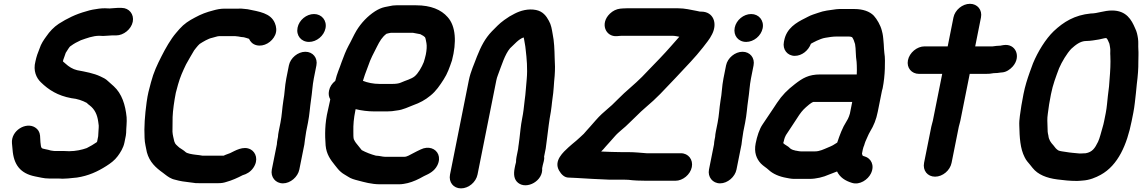

<svg xmlns="http://www.w3.org/2000/svg" viewBox="-20 -792 6145 1033"><path d="M317.2 169.5C337.1 169.5 356.7 167 372.2 165.4L392.6 163.4C392.8 163.4 393.1 163.4 393.3 163.4C456 154 505.5 130.9 552.2 101.1C574 87.2 596.5 71.2 613.5 47.9C627.3 29.3 643.7 3.8 649.5 -25L653.7 -46C655.8 -56.5 658.7 -68 658.7 -77.5C658.7 -101.9 663.5 -135.7 661.2 -161.5C654.6 -228 635.8 -287.7 592.2 -327.8C577.9 -341.7 571.2 -345.4 561 -355.6C548.2 -368.4 534.9 -373.8 521 -380.5C484 -398.2 439.8 -405.8 395.2 -414.3C370.8 -419.9 349.5 -433.9 333.3 -448.8C328.3 -453.6 322.7 -457.6 318.6 -461.6L320.4 -470.2C323.4 -479.3 329 -492.8 333.6 -507.6C343.1 -522.4 354.4 -541.7 359.2 -543.8C360 -544.2 361.2 -544.9 362.2 -545.6C377.9 -557.4 395 -566.4 414.9 -575.5C445.5 -586.2 479.7 -599.5 514.7 -599.5C520.5 -599.5 527.3 -598.5 534.5 -598.5C551.6 -598.5 569.4 -601.5 582.1 -601.5H605.1C644.9 -601.5 686.2 -634.7 694.3 -675C702.3 -715.1 674.7 -749.5 634.6 -749.5H611.6C597.8 -749.5 582.8 -746.6 569.5 -746.5C561 -747.1 551.7 -747.5 544.2 -747.5C533 -747.5 522.3 -746.8 512 -745.4C489.1 -742.2 469.1 -739.4 443.1 -730.9C387.3 -715.7 340.9 -692.5 296.1 -664C269.7 -646.5 247.1 -622.8 228.7 -595.6C215.5 -577.6 200.8 -556.4 192.5 -530C184.1 -510 175.9 -487.4 170.6 -461.5C157.3 -411.4 175.9 -372.1 199.9 -349.3C241.1 -309 289.9 -277.3 364.5 -263.7C364.7 -263.6 365.2 -263.6 365.5 -263.6C396 -260.7 423.8 -250.8 446.4 -238.7C450.9 -233.6 458.4 -228 462.9 -224.6C488.8 -204.7 503.2 -176.6 508.5 -137L511.2 -116.5C511.8 -102 508.5 -79.3 508.2 -58.8L502.5 -30L500.3 -26.9C485.8 -16.5 465.4 -4.7 446.7 4.7C421.1 14 387.4 21.4 352.2 21.5C345.1 20.9 334.8 20.5 324.9 20.5H274.9C271.2 20.5 268.5 20 265.8 19.6L253.2 17.8C244.7 15.1 235 12.7 224 10.7C199.9 6.3 201.4 5.6 197.5 -27.5L195.5 -62.3C193.7 -81.7 184.5 -96.6 168.8 -106.4C119.3 -137.3 38.8 -89.5 44.3 -21.6L47.5 12.4C53.4 93.3 88.5 141.3 169.5 157.3C193.9 161.2 213.4 168.5 245.4 168.5H295.4C303.6 168.5 310.4 169.5 317.2 169.5Z M1458.9 -667.6C1436.5 -722.1 1373.8 -729.5 1312.6 -742.3C1312.4 -742.3 1311.8 -742.4 1311.5 -742.4L1292.1 -744.4C1282.7 -745.8 1273.4 -746.2 1261.4 -745.5H1187.8C1166.1 -745.5 1145.5 -741.2 1127.5 -736C1090.6 -726.5 1062.5 -716 1028.9 -697.7C996 -680.4 971.1 -664.6 945.6 -636L927.4 -614.9C898.5 -581.6 869.8 -530.7 848.6 -488.6C825.9 -443.6 806.7 -404.1 792.2 -348.8C780.8 -306.2 775.3 -288 768.9 -242.2C759.2 -170.2 754.8 -110.3 757.8 -50.1C758.5 -20.7 766.4 4.5 770 26.3C770.1 26.5 770.2 27 770.2 27.3C784.6 80.2 818.1 110.3 857.6 138.5L867.8 146.4C882.3 157.6 899.4 170.5 923.2 175.2C946.4 182.1 975.8 186.6 1003.8 189.4L1018.7 191.3C1028 193.3 1038.5 194.2 1052.8 193.5H1155.4C1170.4 193.5 1183.5 191.7 1197.5 186.9C1227 179.1 1260.7 163.7 1285.3 150.7C1306.9 144.7 1327.4 133 1342.4 111.6C1372.4 68.7 1356.5 27.5 1329.1 12.3C1288.7 -10.1 1242.5 20.7 1218.1 31.8C1209.2 35.9 1197.9 38.3 1183.4 45.5H1069.2C1063.1 44.3 1056.7 43.2 1050.9 42.6L1033.3 40.6C1012 38.2 986.2 33.5 978.6 26.2C967.4 15.6 956.2 10.3 945.2 2.4C939.9 -1.3 935.7 -6.6 927.3 -14C923 -17.8 921.4 -21.8 917.6 -31.5C914 -49.6 909.1 -63.4 907.9 -83.7C907.9 -110.8 908.2 -133 908.7 -162.1C909.8 -196.7 917.4 -249.5 925.9 -292.7C928.9 -304.4 933.1 -320.1 937.8 -337C949.7 -379.3 963.5 -409 980.9 -445.4C990.3 -463.7 1013.8 -502.1 1024.3 -520.7L1034.2 -533.5C1042.8 -543.8 1047.6 -550 1054.2 -555.6C1073.5 -568.1 1101.1 -584.7 1122 -588.7C1134.3 -591.1 1148.7 -597.5 1158.3 -597.5H1238.3C1240.6 -597.5 1242.8 -597.8 1245 -597.6L1263 -595.6C1270.5 -594.1 1281.4 -591.8 1292.1 -591.5C1300.3 -588.8 1312.2 -586.4 1319.8 -583.2C1326.8 -567.6 1338.9 -554.1 1359.7 -548.8C1400.1 -538.6 1444 -566.2 1460.4 -603.7C1470 -625.6 1467 -648.5 1458.9 -667.6Z M1534.3 -440 1520.4 -370C1511.7 -326.8 1512.2 -289.2 1504.4 -249.7C1497.4 -205.8 1497.2 -173.6 1488.9 -132L1479.3 -84C1477.2 -73.8 1476 -64.3 1475.5 -55.1L1472.9 -42C1471.1 -33 1470 -24.2 1469.5 -15.1L1442.5 120C1434.5 160.1 1462.1 194.5 1502.2 194.5C1542.5 194.5 1582.6 159.8 1590.5 120L1615.2 -3.5C1619 -17.9 1618.8 -31.7 1620.9 -42C1623.7 -56 1624.9 -72 1627.3 -84L1636.9 -132C1646 -177.9 1646.9 -212.1 1653.5 -255.5C1659.7 -294.3 1661 -333.1 1668.4 -370L1682.3 -440C1690.4 -480.4 1663.3 -513.5 1623 -513.5C1582.7 -513.5 1542.4 -480.4 1534.3 -440ZM1580.9 -643C1572.4 -600.8 1600.3 -566.5 1642.6 -566.5C1683.3 -566.5 1723 -598.8 1731.3 -640C1739.7 -682 1710.7 -716.5 1669.5 -716.5C1628.8 -716.5 1589.1 -684.2 1580.9 -643Z M2002.5 45.5C1975 38.1 1948.8 28 1926.3 15.7L1894.6 -23.8C1889.7 -29.9 1888.1 -34.3 1883.4 -43.4C1881.1 -52.4 1881 -66.2 1881.1 -84.5C1880.4 -122.8 1883.1 -153.3 1891.8 -197L1893.4 -204.8C1922.9 -197.4 1958.9 -192.5 1995.4 -192.5H2061.4C2080.5 -192.5 2097.7 -194.3 2115.2 -197.6C2148.5 -200.9 2180 -217.6 2203.7 -226.3C2238.2 -238.4 2268 -254.5 2295 -277C2326.3 -301.7 2347 -333.4 2367.2 -364.9C2387.5 -395.9 2398.6 -428.7 2411.5 -466.2C2411.5 -466.5 2411.7 -466.9 2411.8 -467.2C2437.3 -564.5 2432.5 -651.7 2388.2 -700.2C2353.9 -739.8 2297.7 -763.5 2219.4 -763.5H2112.4C2099.2 -763.5 2087.2 -762 2071.5 -758.2L2051 -754.2C2033.2 -750.4 2015.8 -742.7 1997.5 -731.1C1957.9 -705.2 1923.4 -669.3 1897.5 -626.7C1882.9 -602.3 1868.8 -569.7 1855.3 -546.2C1840.8 -519 1829.8 -490.4 1818.2 -458.8C1807.3 -425.6 1792.9 -396.9 1783.8 -356.9C1766.3 -343.1 1754.4 -325 1750.2 -304C1746.8 -286.8 1748.4 -272.4 1756.9 -257.5L1755.3 -249.2C1751.1 -231.8 1747.2 -214 1744.3 -199.3C1727.1 -127.9 1727.6 -65 1731.9 -9.6C1736.3 38.5 1758.4 67.6 1781.8 96.8L1795.4 113.8C1801.6 121.5 1806.9 127.2 1813.9 133C1825.3 143.7 1842 151 1852.7 158.6C1866.9 168.7 1887.5 174.6 1906.3 179.2C1938.6 187.7 1978.6 199.5 2024.2 199.5H2127.2C2143.4 199.5 2161.7 195.9 2173.5 193.1C2201.8 186.4 2234.7 170.8 2257.5 157.4C2261.5 155.1 2261.4 155.3 2263.8 154.2C2288.7 142.9 2317.2 129.2 2333 97.6C2354.8 53.9 2335.1 16.5 2301.5 5.9C2284.7 0.7 2264.2 1.9 2243.6 12C2231.5 18 2216.5 24.5 2200.8 33.4C2186.7 40.9 2169.3 51.5 2156.7 51.5H2050.7C2037.6 51.5 2023 46.1 2002.5 45.5ZM2082.9 -615.5H2201.8C2218.7 -612.4 2222.8 -611.7 2241.2 -608.1C2241.2 -608.1 2241.6 -607.9 2241.8 -607.8L2257.7 -599C2260.2 -597.3 2263.4 -594.8 2266.7 -591.6C2270.5 -584.7 2272 -570.3 2274.3 -560.2C2277.3 -545.1 2275.6 -521.2 2270.9 -498C2268.3 -485.1 2263.8 -470.5 2260 -457.9C2249.1 -430.4 2229.7 -397.1 2211.4 -381.8C2192.8 -366.3 2165.1 -360.5 2135.7 -347.2C2125.6 -342.6 2108.8 -340.5 2091 -340.5H2022C1988.3 -340.5 1957.3 -347.2 1932.6 -357.1C1935.8 -368.1 1939.8 -380.5 1943.2 -390L1960.4 -436.1C1974.5 -478 1988.8 -502.6 2007.8 -540.4C2023.5 -571.4 2035.2 -591.8 2059.2 -610.2C2067.8 -612.1 2078 -615.5 2082.9 -615.5Z M2767.4 10.4 2758.9 53C2757.1 62 2756.3 70.8 2756.3 80.5C2754.7 85.8 2753.3 91.3 2752.1 97L2749.1 112C2742.2 146.8 2745.7 174.2 2767.6 191.8C2814.5 229.3 2903.1 180.9 2896.9 113L2900.1 97C2902.5 85 2910.5 65.6 2907.3 51.1L2916.1 7C2916.1 6.8 2916.2 6.6 2916.2 6.3C2923 -39.6 2926 -74.6 2932.2 -118.7L2937.3 -154.3C2940 -167.8 2942.3 -181 2943.8 -191.8L2947.8 -221.8C2949.1 -231.8 2949.8 -243.7 2952.1 -258.5C2959.6 -305.1 2959.5 -341.1 2964.2 -384.3C2966.9 -420.5 2966.2 -446.9 2964.2 -480.9C2963.2 -525.1 2961.7 -570.1 2953.3 -609.6C2948.8 -635.2 2945.7 -658.3 2932.8 -680.5C2919.1 -706.3 2900.6 -730.8 2863.8 -738.3C2821.5 -746.8 2780.1 -734.6 2749.3 -718.8C2726.2 -706.8 2716.5 -701.5 2693.1 -684.5C2663.4 -663 2650 -646.6 2626.7 -623.8C2589.3 -584.9 2567.8 -542.4 2546.2 -488.2C2531.6 -447.6 2512 -408.3 2502.2 -359L2401.2 147C2393 188 2419.3 221.5 2460.3 221.5C2501.3 221.5 2541 187.9 2549.2 147L2650.2 -359C2652.2 -369 2654.9 -378.2 2658.7 -387.7C2678.9 -440.6 2695.8 -498.7 2724.2 -532.3C2749.1 -555.1 2768.7 -580.1 2796.9 -590.7C2797.7 -589.2 2798.7 -586.7 2798.9 -585C2801.6 -564.9 2806.3 -549.1 2808.1 -526.4C2814 -477.1 2818.8 -422.3 2814 -367.7C2809.5 -326.8 2808.8 -292 2802.7 -251.2C2798.2 -212.4 2796.4 -189.7 2788.8 -152C2781.7 -116.2 2778.8 -79.3 2774.8 -46.5C2772.8 -36 2772.7 -26 2771.1 -18C2769.4 -9.3 2769.1 -1.9 2767.4 10.4Z M3634.9 -594.3C3621.2 -578.1 3605.7 -560.7 3591.5 -545.1C3555.3 -503.3 3504.1 -450.6 3465.1 -410.7C3465 -410.6 3464.8 -410.4 3464.7 -410.2C3425.7 -367.2 3381.8 -329.3 3337.7 -290.4C3316.4 -270.6 3292.4 -245.8 3272.8 -227.1C3265.4 -220 3258.5 -214.7 3251.5 -208.5C3240.9 -199.1 3229.8 -189.4 3217.4 -178.4C3196.2 -159 3173.5 -131.1 3155 -110.5C3142.3 -97.5 3131.7 -83.6 3120.7 -71.9C3108.1 -60.4 3093.6 -46.1 3081.3 -35.8L3058.5 -16.8C3051.9 -11.3 3045.3 -5.5 3038.5 0.7C3011.6 25.8 2957.4 72.4 2988 125.7C3000.3 147.1 3017.3 163.5 3039.4 163.5C3046.6 163.5 3054.2 164.5 3062.2 164.5C3068.5 164.5 3075.3 164.8 3083 165.5C3136.3 169.3 3198.9 172 3254.9 174.5H3333.2C3342.9 174.5 3350.8 174.7 3360.7 175.4C3390.2 179.2 3424 180.5 3458 180.5H3614C3654 180.5 3694.1 147 3702.1 107C3710.1 67.2 3683.8 32.5 3643.5 32.5H3458.9C3428.7 30.4 3396.2 26.5 3362.7 26.5H3326.7C3287.1 26.5 3253.2 24.7 3214.3 23.2C3221.1 16.4 3229.3 8.4 3239.5 -4.4C3254.4 -21.5 3267.5 -34.7 3285.7 -56.2C3309.4 -84.4 3338.9 -102.4 3368.4 -133.3L3399.2 -163.1C3409.2 -173.1 3419.2 -182.8 3428.6 -191.7L3457.4 -217.3C3480.7 -236.7 3509.8 -263.5 3532.1 -286.4C3583.8 -340 3645.2 -404.7 3695.9 -459.7C3717.6 -483.2 3741.4 -510.3 3762.1 -536.9C3778.3 -559.2 3797.8 -579.6 3811.5 -608.5C3841.1 -667.2 3818.2 -729.5 3752.6 -729.5H3746.2C3742.2 -730.5 3735.2 -732.1 3728.5 -733.3C3696.2 -738.9 3667 -747.5 3626.2 -747.5H3354.2C3347.7 -747.5 3339.6 -747.2 3329.1 -746.5L3316.6 -745.4C3296 -743 3277.4 -733.8 3261.4 -718.6C3206.7 -666.3 3237.7 -592.7 3299.3 -597.5L3311.6 -598.6C3318.5 -599.2 3322.9 -599.5 3324.7 -599.5H3596.7C3611.1 -599.5 3623.3 -596.3 3634.9 -594.3Z M3886.3 -440 3872.4 -370C3863.7 -326.8 3864.2 -289.2 3856.4 -249.7C3849.4 -205.8 3849.2 -173.6 3840.9 -132L3831.3 -84C3829.2 -73.8 3828 -64.3 3827.5 -55.1L3824.9 -42C3823.1 -33 3822 -24.2 3821.5 -15.1L3794.5 120C3786.5 160.1 3814.1 194.5 3854.2 194.5C3894.5 194.5 3934.6 159.8 3942.5 120L3967.2 -3.5C3971 -17.9 3970.8 -31.7 3972.9 -42C3975.7 -56 3976.9 -72 3979.3 -84L3988.9 -132C3998 -177.9 3998.9 -212.1 4005.5 -255.5C4011.7 -294.3 4013 -333.1 4020.4 -370L4034.3 -440C4042.4 -480.4 4015.3 -513.5 3975 -513.5C3934.7 -513.5 3894.4 -480.4 3886.3 -440ZM3932.9 -643C3924.4 -600.8 3952.3 -566.5 3994.6 -566.5C4035.3 -566.5 4075 -598.8 4083.3 -640C4091.7 -682 4062.7 -716.5 4021.5 -716.5C3980.8 -716.5 3941.1 -684.2 3932.9 -643Z M4728.8 -317C4735.7 -351.7 4739.5 -389 4740.6 -422.1C4741.1 -448.5 4742.6 -482.5 4738 -507.4C4735.9 -519.2 4736.1 -538.6 4734.7 -554.4L4732.3 -582.6C4731 -594 4730.3 -603.3 4728.4 -611.1L4724 -629.1C4717.1 -656.1 4698.7 -688.3 4681.5 -707.3C4659.2 -730.7 4622.2 -743.5 4576.4 -743.5H4513.4C4503.1 -743.5 4491.1 -744 4479.4 -742.4C4444.9 -737.6 4412.2 -734.6 4380.8 -722.7C4363 -716.6 4344.6 -711.5 4326.7 -701.8L4311.4 -693.9C4263.5 -670.3 4212.2 -639.8 4199.3 -575L4197.5 -566C4189.5 -526.2 4215.8 -491.5 4256.1 -491.5C4294.7 -491.5 4329.6 -520.5 4343 -556.7C4346.5 -559 4351.6 -561.7 4354.2 -562.9L4374.2 -572.9C4387.1 -578.8 4405.9 -586.6 4420.5 -588.7C4440.4 -592.1 4460.7 -595.5 4481.9 -595.5H4546.9C4550.2 -595.5 4553.3 -594.5 4556.7 -594.5C4557.7 -594.5 4560.1 -593.6 4564.4 -592C4572.3 -581.1 4575.6 -570.7 4580.4 -554.9C4585.4 -528.9 4583.1 -491 4588.7 -459.2L4589.7 -440.2C4590 -421.8 4590.7 -408.6 4589.5 -391.5H4393.2C4329.9 -391.5 4297.7 -371.3 4256.3 -339.2C4215.9 -308 4188.4 -280.6 4160.2 -238.3L4143.1 -212.4C4123.1 -183.7 4102.7 -151 4083.5 -123.6C4065.2 -97.5 4052.9 -57.3 4045.7 -21C4035.9 28 4050.2 62.4 4073.3 87.4C4086.2 100.9 4103.8 110.9 4114.1 120.8C4138 143.6 4172.4 158.3 4212.9 165.3L4229.2 168.3C4236.6 169.7 4245.4 170.5 4254 170.5H4335C4371.5 170.5 4409.9 160.8 4439.7 147.4C4452.2 142.8 4468.8 136.6 4483.5 130.5C4499 162 4526.8 180.7 4564.2 192C4606 205 4649.8 174 4665.7 141.5C4687.8 96.6 4665.1 59.4 4633.4 50C4628.2 48.4 4625 47.7 4621.8 46C4620.2 43.4 4618.3 38.4 4617.7 34.3L4621.9 12.9C4622.9 9.9 4624.3 5.3 4625.6 -0.6C4628 -6.4 4631.3 -14.1 4632.7 -21C4633.2 -23.6 4634.3 -26.8 4636.1 -30.6C4646.1 -51.1 4650.8 -66.6 4661.4 -84.3C4681.1 -116.5 4694.3 -149.1 4702.6 -191L4725.2 -304C4725.9 -307.7 4727.9 -312.5 4728.8 -317ZM4197.1 -33C4200 -47.8 4205.5 -60.4 4208.5 -65.1C4225.6 -92.4 4248.1 -123.3 4265.8 -152L4279.9 -173.6C4297.4 -198.6 4307 -207.8 4333.3 -229.7C4341 -235.2 4346.7 -240.2 4355.5 -243.5L4565.1 -243.5L4552.6 -180.8L4547.7 -165.8C4544.3 -156.5 4540.2 -148.2 4534.3 -139.1C4512.3 -104.9 4497.8 -65.2 4484.4 -24.9L4461.2 -10.5C4452.6 -5.8 4444.6 -2.6 4434.4 1.7C4410.8 11.6 4389.8 22.5 4364.5 22.5H4289.5C4286.2 22.5 4282.9 22.2 4279.8 21.7L4263.4 18.7C4262.9 18.6 4262 18.5 4261.3 18.5C4257.9 18.5 4257.3 17.1 4254.4 16.6C4245 15.2 4233 9.2 4229 4.2C4221.7 -4.9 4202.1 -12.7 4193.9 -22C4194.3 -23.8 4196.4 -29.4 4197.1 -33Z M5109.8 -698 5078.8 -542.5H4954.3C4913.4 -542.5 4873 -508.5 4864.9 -468C4856.8 -427.3 4884.2 -394.5 4924.8 -394.5H5049.3L4998.8 -142C4997.2 -133.8 4992.7 -121.1 4990.5 -110L4951.7 84C4943.6 124.9 4969.9 158.5 5010.9 158.5C5051.9 158.5 5091.6 124.9 5099.7 84L5138.5 -110C5140 -117.7 5144.5 -130.2 5146.8 -142L5197.3 -394.5H5282.8C5298.9 -394.5 5311.1 -395.3 5326.9 -398.5H5328.6C5340 -398.5 5350.3 -399.4 5362.9 -401.6L5373.5 -402.6C5393.9 -404.4 5414.4 -418.2 5428.4 -433.9C5476 -487.3 5444.4 -559.9 5378.5 -549.3L5367 -547.3C5366.1 -547.1 5364.8 -546.7 5363.9 -546.5C5348.1 -546.4 5332.9 -544 5320.5 -542.5H5226.8L5257.8 -698C5265.9 -738.4 5238.8 -771.5 5198.5 -771.5C5158.2 -771.5 5117.9 -738.4 5109.8 -698Z M5849.6 -719.5C5849.3 -719.5 5848.8 -719.5 5848.4 -719.4C5761.2 -710.9 5702.4 -674.2 5649.1 -624.1C5605.3 -581.8 5563.8 -514.1 5537.9 -451.6C5537.9 -451.5 5537.8 -451.2 5537.7 -451.1L5520.1 -403C5507.1 -366.3 5495.3 -329.7 5486.6 -286C5482.4 -265.1 5478.7 -245 5475.3 -224.4C5470.3 -185.9 5462.3 -150.2 5464 -116.1C5465.5 -52 5468.7 7.1 5492.9 54.1C5501.1 71.7 5512.3 82.5 5522.2 94.8L5535.8 111.8C5564.2 147.3 5610.7 166 5668.8 173.4C5703.3 177.8 5735.2 181.5 5774.8 181.5C5784.9 181.5 5795.3 180.1 5804 179.5C5841.7 177.4 5875.5 163.1 5901.9 148.6C5995.7 97.2 6043.3 -14.3 6068.4 -140L6077.4 -185C6084.5 -220.2 6087.5 -258.1 6091.4 -290.1L6096.3 -340.1C6101.9 -384 6105 -421.9 6104.6 -462.5C6104.6 -484.8 6106.3 -505.7 6104.5 -528.3C6103.2 -546.7 6105.7 -564.8 6102.6 -585.2C6099.7 -604.1 6096.5 -621.3 6087.1 -640C6067.9 -685.2 6040.4 -735.5 5962.8 -735.5C5919.6 -735.5 5884.8 -719.5 5849.6 -719.5ZM5931.7 -587.5C5940.7 -580.9 5942.4 -569 5948.6 -557.4C5950.3 -551.2 5951.3 -542.9 5952.8 -533.5C5954.9 -523 5952.3 -507.9 5953.9 -490.7C5955.8 -453.3 5953.5 -409.1 5949.8 -366.5L5946.8 -326.7L5940.6 -276C5937.2 -247.8 5935.3 -214.6 5929.4 -185L5920.4 -140C5918 -127.7 5915 -116 5911.4 -104.3C5904 -79.4 5896.9 -48.8 5887.8 -29.3C5870.5 6.3 5856.5 26.1 5821.5 32.5C5814.7 32.6 5808.8 32.8 5799.8 33.5H5784.9C5765 31.5 5735.5 29.4 5716.1 25.7C5701.4 22.9 5683.4 22.2 5673.5 17C5663.4 10.3 5655.8 1.8 5648.2 -9.3C5648 -9.6 5647.7 -10 5647.4 -10.3C5633.1 -25.7 5622.8 -39.8 5620.5 -62.6C5620.4 -63 5620.3 -63.6 5620.2 -64.1C5616.4 -79.6 5616.1 -86.1 5615.9 -108.7C5615.2 -135.4 5613.3 -151.9 5617.4 -179.9C5620.9 -211.4 5627.3 -249.7 5634.4 -285C5644.9 -337.8 5660.4 -377.3 5678 -424.6C5693.2 -460.1 5720.2 -504.5 5743.3 -529.1C5765.6 -549.3 5791.7 -571.5 5824.1 -571.5C5848 -571.5 5872.3 -576.6 5892.6 -579.6C5905.3 -581.5 5919.8 -586.9 5931.7 -587.5Z"/></svg>

Font: Smoothie
Style: SeBdIt
Weight: 600
Foundry: Cannot Into Space Fonts
Version: Version 0.8